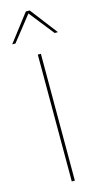

<svg xmlns="http://www.w3.org/2000/svg" viewBox="-147 -925 508 965"><g transform="rotate(-15 107.0 -442.5)"><path d="M226 -743H209L107 -872L5 -743H-12L97 -885H117ZM115 -660V0H99V-660Z"/></g></svg>

Font: Elaine Sans Thin
Style: Regular
Weight: 250
Designer: Wei Huang
Foundry: Wei Huang
Version: Version 2.001;December 24, 2019;FontCreator 12.0.0.2547 64-b